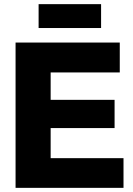

<svg xmlns="http://www.w3.org/2000/svg" viewBox="-20 -905 639 925"><path d="M55 0V-700H557V-556H224V-424H532V-288H224V-143H575V0ZM166 -770V-885H467V-770Z"/></svg>

Font: Georama ExtraCondensed Thin
Style: Bold
Weight: 700
Version: Version 1.001